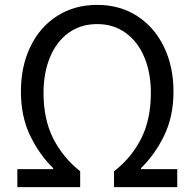

<svg xmlns="http://www.w3.org/2000/svg" viewBox="-20 -766 796 786"><path d="M197.8 -73.6V-77.6Q140.4 -133.6 103 -211.6Q65.6 -289.6 65.6 -391.6Q65.6 -493.6 104.1 -574.3Q142.6 -655 213.7 -700.5Q284.8 -746 377.8 -746Q470.8 -746 541.5 -700.4Q612.2 -654.8 651.2 -574.2Q690.2 -493.6 690.2 -391.6Q690.2 -289.6 652.4 -211.6Q614.6 -133.6 557.2 -77.6V-73.6H705.6V0H446.8V-65Q516.6 -118.2 557.1 -197.2Q597.6 -276.2 597.6 -386.4Q597.6 -466.8 571.4 -530.5Q545.2 -594.2 495.2 -630.8Q445.2 -667.4 377.8 -667.4Q309.8 -667.4 260.2 -631.2Q210.6 -595 184.4 -530.9Q158.2 -466.8 158.2 -386.4Q158.2 -276.2 198.7 -197.6Q239.2 -119 308.2 -65V0H51V-73.6Z"/></svg>

Font: 寒蝉端黑体 Light
Style: Regular
Weight: 300
Designer: ChillDuanSans {Warren2060}; 
Source Han Sans {Ryoko NISHIZUKA 西塚涼子 (kana, bopomofo & ideographs); Paul D. Hunt (Latin, G
Foundry: ChillType&Adobe
Version: Version 1.300;Glyphs 3.3 (3306)